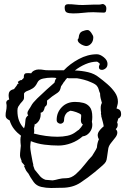

<svg xmlns="http://www.w3.org/2000/svg" viewBox="-20 -922 632 959"><path d="M281 16Q271 16 259.5 16.5Q248 17 235 17Q210 17 186 11.5Q162 6 148 -13Q129 -40 122 -55L117 -61Q110 -69 107 -77Q104 -85 99 -95Q101 -95 104.5 -93Q108 -91 106 -92L88 -113Q89 -118 84.5 -127.5Q80 -137 80 -145Q80 -157 81.5 -169Q83 -181 84 -194Q83 -202 82.5 -209.5Q82 -217 82 -225Q82 -237 85 -244Q66 -258 51 -276.5Q36 -295 28 -321Q20 -324 14 -330Q8 -336 8 -346Q8 -358 10.5 -369Q13 -380 13 -391Q13 -394 13 -397Q13 -400 12 -403Q12 -405 11.5 -406Q11 -407 11 -408Q11 -421 26 -425Q23 -437 23 -447Q23 -458 28.5 -465.5Q34 -473 50 -477L63 -494Q64 -497 68 -503H73L69 -513Q74 -516 77.5 -519Q81 -522 86 -522H89Q91 -526 94.5 -528.5Q98 -531 99 -534V-539Q99 -556 112.5 -556.5Q126 -557 136 -556Q141 -565 151.5 -570Q162 -575 172 -575Q188 -575 197 -573Q206 -571 225 -571H299Q329 -603 373.5 -627Q418 -651 464 -651Q480 -651 498.5 -636Q517 -621 517 -603Q517 -588 507.5 -580.5Q498 -573 489 -573Q474 -573 474 -587Q474 -592 477 -598L479 -603Q477 -605 472 -609.5Q467 -614 464 -614Q436 -614 407 -601.5Q378 -589 354 -570Q388 -569 420 -561.5Q452 -554 475 -535Q494 -521 516 -502Q538 -483 553.5 -461Q569 -439 569 -414Q569 -405 566.5 -397Q564 -389 562 -380L566 -379Q585 -374 585 -352Q585 -336 571 -330L570 -329V-328Q570 -326 569 -323Q568 -320 567 -317L565 -310Q568 -306 568 -298Q568 -294 566.5 -289Q565 -284 560 -279L558 -277L559 -276Q566 -269 566 -260Q566 -248 556 -235Q546 -222 535 -208.5Q524 -195 521 -181Q516 -151 514.5 -136.5Q513 -122 508.5 -114Q504 -106 492 -95.5Q480 -85 454 -63Q420 -35 381.5 -9.5Q343 16 288 16ZM100 -281Q102 -286 103 -290.5Q104 -295 105 -300Q106 -313 107.5 -325Q109 -337 121 -346Q117 -350 117 -356Q117 -365 124.5 -375.5Q132 -386 136 -394Q143 -408 165.5 -430Q188 -452 213 -474.5Q238 -497 252 -509Q255 -524 262 -532Q258 -533 254 -533.5Q250 -534 245 -534H235Q216 -534 195 -529.5Q174 -525 167 -510Q157 -489 143 -480.5Q129 -472 117 -468Q105 -464 100 -455Q100 -440 100 -434Q100 -428 97 -423Q94 -418 82 -405Q75 -396 71 -389Q67 -382 67 -369Q67 -340 75.5 -318.5Q84 -297 100 -281ZM243 -21Q257 -23 273 -27.5Q289 -32 312 -32Q336 -32 359.5 -53Q383 -74 403.5 -100.5Q424 -127 440 -143L443 -148Q448 -157 454 -166Q460 -175 464 -185Q465 -198 467.5 -208Q470 -218 474 -226Q468 -237 468 -246Q468 -257 475 -267Q482 -277 492 -286L498 -291Q497 -300 493.5 -313Q490 -326 487 -337Q486 -338 486 -340V-344Q486 -347 485 -350Q484 -353 484 -354Q484 -356 484.5 -356.5Q485 -357 485 -358Q484 -364 483.5 -370Q483 -376 483 -382Q483 -398 489 -408Q485 -420 482.5 -432Q480 -444 480 -452V-455Q475 -466 473 -475Q471 -484 464 -493Q457 -502 435 -511Q418 -519 398.5 -524Q379 -529 365 -531H326Q319 -531 317 -533Q315 -532 312 -529Q305 -521 303 -516L300 -514Q296 -508 292.5 -502Q289 -496 285 -491Q282 -478 279 -471.5Q276 -465 268 -459Q260 -453 240 -440Q234 -436 229 -431Q224 -426 218 -422L215 -420V-408Q215 -403 213.5 -398.5Q212 -394 204 -388L203 -384Q201 -375 197 -368Q193 -361 183 -359Q186 -320 156 -301Q154 -303 154 -304L152 -291Q150 -287 150 -281Q150 -278 150.5 -274.5Q151 -271 151 -267Q151 -264 150.5 -261Q150 -258 149 -255Q210 -239 267 -239H268Q293 -239 317 -244Q341 -249 360 -264Q363 -266 366.5 -269Q370 -272 374 -274Q380 -280 385 -286.5Q390 -293 394 -300Q388 -304 386 -309.5Q384 -315 384 -322Q384 -329 385 -336Q386 -343 385 -349Q378 -356 360.5 -362Q343 -368 332 -369Q331 -369 327 -367L320 -363Q319 -362 315 -360Q300 -345 300 -323Q300 -314 294.5 -309Q289 -304 282 -304Q275 -304 269 -309Q263 -314 263 -323Q263 -360 288.5 -386.5Q314 -413 355 -413Q377 -413 396.5 -408Q416 -403 428.5 -387.5Q441 -372 441 -338Q441 -332 440.5 -325.5Q440 -319 439 -314Q440 -310 440.5 -306Q441 -302 441 -298Q441 -277 427 -260Q413 -243 393 -241Q368 -219 336 -207Q304 -195 272 -195Q238 -195 202 -199.5Q166 -204 134 -217Q133 -210 132 -203Q131 -196 131 -189Q131 -179 135 -156Q139 -133 143 -113L145 -105Q147 -98 146 -95L147 -92Q149 -85 153 -75Q167 -59 177.5 -45Q188 -31 207 -24ZM410 -692Q406 -692 396 -695.5Q386 -699 377 -706.5Q368 -714 368 -724Q368 -725 368.5 -725Q369 -725 369 -726Q373 -730 373 -734Q375 -759 390.5 -765.5Q406 -772 418 -772Q426 -772 436 -758Q446 -744 446 -736Q446 -716 435 -704Q424 -692 410 -692ZM345 -855Q323 -855 313 -860Q303 -865 303 -885Q303 -901 320 -901Q340 -901 356 -899Q372 -897 393 -897Q409 -897 421.5 -898Q434 -899 447 -899H474Q481 -899 485 -900.5Q489 -902 493 -902Q499 -902 505 -896Q511 -890 511 -881V-878Q511 -872 509 -865.5Q507 -859 498 -859Q484 -859 471 -860Q458 -861 446 -861Q421 -861 395.5 -858Q370 -855 345 -855Z"/></svg>

Font: Are You Serious
Style: Regular
Weight: 400
Designer: Robert E. Leuschke
Foundry: Robert E. Leuschke
Version: Version 1.100